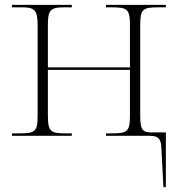

<svg xmlns="http://www.w3.org/2000/svg" viewBox="-20 -556 728 786"><path d="M641 56 649 210H659V-14H600C566 -14 554 -22 554 -80V-453C554 -520 565 -526 631 -526H659V-536H414V-526H435C501 -526 512 -520 512 -453V-280H176V-453C176 -512 185 -526 240 -526H274V-536H29V-526H73C123 -526 134 -512 134 -453V-83C134 -15 123 -10 56 -10H29V0H274V-10H251C189 -10 176 -15 176 -83V-270H512V-83C512 -15 500 -10 434 -10H414V0H594C631 0 640 15 641 56Z"/></svg>

Font: Noto Serif Display ExtraLight
Style: Regular
Weight: 200
Designer: Monotype Design Team
Foundry: Monotype Imaging Inc.
Version: Version 2.009